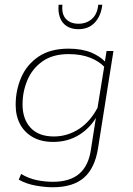

<svg xmlns="http://www.w3.org/2000/svg" viewBox="-20 -608 560 809"><path d="M202 181Q170 181 130.5 174Q91 167 59 149L69 125Q101 144 135 151Q169 158 203 158Q274 158 313.5 124.5Q353 91 363 23L384 -111Q357 -67 314 -40Q266 -10 204 -10Q154 -10 118.5 -30Q83 -50 64.5 -85Q46 -120 46 -166Q46 -228 69.5 -282Q93 -336 142.5 -369.5Q192 -403 269 -403Q325 -403 366 -386Q402 -370 422 -349L429 -393H458L393 17Q380 100 334 140.5Q288 181 202 181ZM207 -33Q265 -33 315 -66Q361 -97 391 -154L419 -327Q398 -349 362 -364Q323 -380 269 -380Q202 -380 159 -349.5Q116 -319 95.5 -270.5Q75 -222 75 -168Q75 -106 109 -69.5Q143 -33 207 -33ZM310 -485Q281 -485 261 -498Q241 -511 232.5 -534.5Q224 -558 227 -588H243Q239 -548 258 -528Q277 -508 311 -508Q344 -508 367 -528Q390 -548 394 -588H411Q406 -542 380 -513.5Q354 -485 310 -485Z"/></svg>

Font: Rokkitt SemiBold Thin
Style: Italic
Weight: 250
Italic angle: -9°
Version: Version 3.103